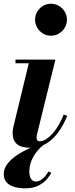

<svg xmlns="http://www.w3.org/2000/svg" viewBox="-21 -778 402 1024"><path d="M140 10Q93 10 69.8 -9.2Q46.5 -28.5 46.5 -68Q46.5 -76 47.2 -84Q48 -92 49.5 -97.5L132.5 -440.5H61.5V-460H274.5L176.5 -62Q175.5 -57.5 174.8 -52.5Q174 -47.5 174 -43.5Q174 -35.5 178 -30Q182 -24.5 190.5 -24.5Q211.5 -24.5 234.8 -42.5Q258 -60.5 280 -92.5Q302 -124.5 318.5 -167L337.5 -160.5Q305.5 -81 256.8 -35.5Q208 10 140 10ZM250.5 -587.5Q226.5 -587.5 207.5 -599.5Q188.5 -611.5 177.2 -631Q166 -650.5 166 -673Q166 -696 177.2 -715.2Q188.5 -734.5 207.5 -746.2Q226.5 -758 250.5 -758Q274.5 -758 294 -746.2Q313.5 -734.5 324.8 -715.2Q336 -696 336 -673Q336 -650.5 324.8 -631Q313.5 -611.5 294 -599.5Q274.5 -587.5 250.5 -587.5ZM113 226.5Q82.5 226.5 56.5 219.2Q30.5 212 14.8 195.2Q-1 178.5 -1 151Q-1 121 18.8 95.5Q38.5 70 70.2 49Q102 28 138 12.2Q174 -3.5 206 -14L211 -5Q194.5 7 177 28.2Q159.5 49.5 147.5 77.2Q135.5 105 135.5 137Q135.5 162.5 144.8 176.2Q154 190 169.5 190Q185 190 198.2 181.2Q211.5 172.5 221.5 160Q231.5 147.5 237 136.5L253 144Q245.5 158 229 177.5Q212.5 197 184.2 211.8Q156 226.5 113 226.5Z"/></svg>

Font: Bodoni Moda 11pt
Style: Bold Italic
Weight: 700
Italic angle: -13°
Designer: Owen Earl
Foundry: indestructible type
Version: Version 2.004